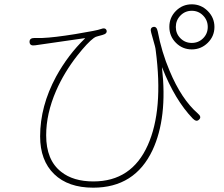

<svg xmlns="http://www.w3.org/2000/svg" viewBox="-20 -818 1040 890"><path d="M412 52Q296 52 231 -11Q166 -74 166 -186Q166 -326 240 -463Q295 -563 373 -639Q377 -642 372 -641L143 -608Q118 -604 117 -623Q116 -642 140 -642H153Q165 -642 177 -642Q230 -644 329 -660Q432 -677 446 -683Q469 -692 474 -677Q478 -662 455 -656L433 -650Q423 -648 415 -642Q386 -621 338 -560Q277 -482 240 -397Q194 -291 194 -191Q194 -76 263 -22Q319 23 413 23Q590 23 665 -145Q738 -308 702 -583Q701 -594 698 -605L681 -666Q674 -689 690 -693Q706 -697 711 -673Q729 -577 766 -490Q821 -358 897 -292Q916 -276 903 -264Q891 -251 874 -268Q791 -354 732 -504Q730 -509 731 -504Q757 -272 687 -122Q605 52 412 52ZM869 -589Q826 -589 795.5 -619.5Q765 -650 765 -693.5Q765 -737 795.5 -767.5Q826 -798 869 -798Q912 -798 943 -767Q974 -736 974 -693Q974 -650 943 -619.5Q912 -589 869 -589ZM869 -619Q900 -619 921.5 -640.5Q943 -662 943 -693Q943 -724 921.5 -746Q900 -768 869 -768Q838 -768 816.5 -746Q795 -724 795 -693Q795 -662 816.5 -640.5Q838 -619 869 -619Z"/></svg>

Font: Resource Han Rounded KR ExtraLight
Style: Regular
Weight: 250
Designer: Cyano Hao (round all glyphs); Ryoko NISHIZUKA 西塚涼子 (kana, bopomofo & ideographs); Paul D. Hunt (Latin, Greek & Cyrillic)
Foundry: Cyano Hao
Version: 0.990